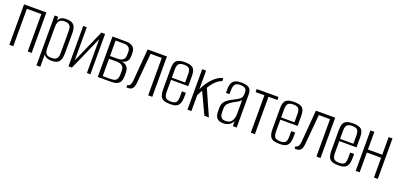

<svg xmlns="http://www.w3.org/2000/svg" viewBox="7 -1298 4585 2208"><g transform="rotate(20 2299.5 -194.5)"><path d="M45 0V-495H318V0H270V-458H93V0Z M419 116V-495H462L464 -450Q474 -472 494.5 -487Q515 -502 562 -502Q613 -502 638 -485Q663 -468 671.5 -439.5Q680 -411 680 -375V-130Q680 -92 672 -61Q664 -30 639 -11.5Q614 7 562 7Q524 7 500.5 -5Q477 -17 466 -34V116ZM549 -24Q581 -24 598 -32.5Q615 -41 622.5 -56Q630 -71 631 -89.5Q632 -108 632 -128V-366Q632 -385 631 -404Q630 -423 622.5 -438Q615 -453 598 -462Q581 -471 549 -471Q518 -471 501 -459.5Q484 -448 476.5 -429.5Q469 -411 468 -389Q467 -367 467 -348V-121Q467 -94 472 -72Q477 -50 494.5 -37Q512 -24 549 -24Z M769 0V-494H813V-89L992 -494H1037V0H994V-415Q948 -310 903 -207Q858 -104 811 0Z M1127 0V-495H1295Q1344 -495 1375.5 -472Q1407 -449 1407 -395V-358Q1407 -309 1379.5 -285Q1352 -261 1308 -260V-262Q1354 -262 1384 -237Q1414 -212 1414 -155V-122Q1414 -71 1398 -44.5Q1382 -18 1353.5 -9Q1325 0 1286 0ZM1177 -29H1275Q1302 -29 1321.5 -36Q1341 -43 1351.5 -63Q1362 -83 1362 -122V-159Q1362 -192 1349.5 -209.5Q1337 -227 1315.5 -234Q1294 -241 1268 -241H1177ZM1177 -275H1268Q1313 -275 1335.5 -294.5Q1358 -314 1358 -354V-396Q1358 -429 1336.5 -446.5Q1315 -464 1284 -464H1177Z M1477 0V-29Q1497 -29 1510 -47Q1523 -65 1526 -104L1558 -494H1794V0H1744V-458H1607L1574 -89Q1572 -78 1569.5 -62.5Q1567 -47 1559.5 -33Q1552 -19 1538 -9.5Q1524 0 1502 0Z M2017 9Q1967 9 1937.5 -2.5Q1908 -14 1895 -44Q1882 -74 1882 -130V-383Q1882 -452 1911.5 -477.5Q1941 -503 2012 -503Q2082 -503 2111.5 -477.5Q2141 -452 2141 -383V-257H1930V-116Q1930 -64 1946.5 -43Q1963 -22 2015 -22Q2062 -22 2077.5 -42Q2093 -62 2093 -116V-176H2141V-131Q2141 -76 2128 -45.5Q2115 -15 2088 -3Q2061 9 2017 9ZM1930 -284H2093V-384Q2093 -430 2077.5 -451Q2062 -472 2012 -472Q1963 -472 1946.5 -451Q1930 -430 1930 -384Z M2225 0V-495H2273V-266Q2301 -328 2339.5 -376Q2378 -424 2418.5 -451Q2459 -478 2489 -480V-445Q2463 -437 2440.5 -420.5Q2418 -404 2398 -382Q2384 -367 2372 -349.5Q2360 -332 2348 -313L2487 0H2432L2309 -262Q2299 -244 2288 -223Q2277 -202 2273 -192V0Z M2665 7Q2643 7 2619.5 1Q2596 -5 2579 -29Q2562 -53 2562 -105V-148Q2562 -199 2593 -230Q2624 -261 2676 -286Q2710 -303 2733 -317Q2756 -331 2767.5 -348Q2779 -365 2779 -391V-411Q2779 -438 2768 -451.5Q2757 -465 2738.5 -470Q2720 -475 2700 -475Q2650 -475 2634 -449Q2618 -423 2618 -374V-332H2575V-378Q2575 -415 2584.5 -443.5Q2594 -472 2621 -488.5Q2648 -505 2700 -505Q2756 -505 2783 -491.5Q2810 -478 2818.5 -454.5Q2827 -431 2827 -400V0H2780L2779 -64Q2766 -28 2734 -10.5Q2702 7 2665 7ZM2681 -27Q2732 -27 2755 -61.5Q2778 -96 2778 -154V-320Q2767 -302 2741.5 -287.5Q2716 -273 2689 -259Q2651 -237 2630 -214Q2609 -191 2609 -149V-113Q2609 -73 2620.5 -54.5Q2632 -36 2649 -31.5Q2666 -27 2681 -27Z M3000 0V-458H2892V-495H3159V-458H3050V0Z M3355 9Q3305 9 3275.5 -2.5Q3246 -14 3233 -44Q3220 -74 3220 -130V-383Q3220 -452 3249.5 -477.5Q3279 -503 3350 -503Q3420 -503 3449.5 -477.5Q3479 -452 3479 -383V-257H3268V-116Q3268 -64 3284.5 -43Q3301 -22 3353 -22Q3400 -22 3415.5 -42Q3431 -62 3431 -116V-176H3479V-131Q3479 -76 3466 -45.5Q3453 -15 3426 -3Q3399 9 3355 9ZM3268 -284H3431V-384Q3431 -430 3415.5 -451Q3400 -472 3350 -472Q3301 -472 3284.5 -451Q3268 -430 3268 -384Z M3536 0V-29Q3556 -29 3569 -47Q3582 -65 3585 -104L3617 -494H3853V0H3803V-458H3666L3633 -89Q3631 -78 3628.5 -62.5Q3626 -47 3618.5 -33Q3611 -19 3597 -9.5Q3583 0 3561 0Z M4076 9Q4026 9 3996.5 -2.5Q3967 -14 3954 -44Q3941 -74 3941 -130V-383Q3941 -452 3970.5 -477.5Q4000 -503 4071 -503Q4141 -503 4170.5 -477.5Q4200 -452 4200 -383V-257H3989V-116Q3989 -64 4005.5 -43Q4022 -22 4074 -22Q4121 -22 4136.5 -42Q4152 -62 4152 -116V-176H4200V-131Q4200 -76 4187 -45.5Q4174 -15 4147 -3Q4120 9 4076 9ZM3989 -284H4152V-384Q4152 -430 4136.5 -451Q4121 -472 4071 -472Q4022 -472 4005.5 -451Q3989 -430 3989 -384Z M4284 0V-495H4332V-279H4507V-495H4554V0H4507V-242H4332V0Z"/></g></svg>

Font: Alumni Sans Light
Style: Regular
Weight: 300
Version: Version 1.018